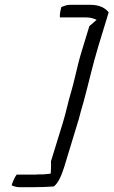

<svg xmlns="http://www.w3.org/2000/svg" viewBox="-20 -685 470 795"><path d="M234 -656C230 -641 227 -626 228 -613H336C356 -613 368 -608 380 -603C370 -594 360 -585 350 -577L318 -472C299 -411 290 -355 272 -296C260 -255 253 -218 240 -176L191 -17C192 1 191 19 190 34C173 36 158 38 138 37C137 37 129 38 128 38H49C40 50 34 65 28 82C36 86 47 90 59 90H124C151 90 175 89 203 87C222 72 235 41 246 6L306 -191C313 -216 318 -238 326 -263C347 -340 363 -414 387 -493L430 -634C417 -651 392 -665 356 -665H270C257 -665 247 -661 234 -656Z"/></svg>

Font: SolarCharger
Style: 352
Weight: 300
Designer: Mew Too
Foundry: Cannot Into Space Fonts/KineticPlasma Fonts
Version: Version 1.100